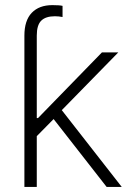

<svg xmlns="http://www.w3.org/2000/svg" viewBox="-20 -737 516 757"><path d="M191.4 -267.6 125 -200.2V0H76.2V-596.7Q76.2 -656.2 105.2 -686.5Q134.3 -716.8 186.5 -716.8Q214.8 -716.8 226.6 -713.9V-669.9Q211.9 -672.9 196.3 -672.9Q160.2 -672.9 142.6 -655.5Q125 -638.2 125 -596.7V-271.5H129.9L381.8 -530.3H446.3L223.6 -302.7L460 0H400.4Z"/></svg>

Font: Pretendard GOV ExtraLight
Style: Regular
Weight: 200
Designer: Base glyphs from Inter by Rasmus Andersson; Hangeul glyphs from Noto Sans CJK(Source Han Sans) by Jang Soo-young and Kan
Foundry: Kil Hyung-jin
Version: Version 1.309